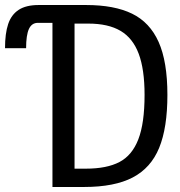

<svg xmlns="http://www.w3.org/2000/svg" viewBox="-98 -745 718 765"><path d="M569 -367Q569 -236 536.2 -156Q503.5 -76 431 -38Q358.5 0 237 0H111V-654H53Q28.5 -654 17.2 -629.5Q6 -605 6 -553H-78Q-78 -611.5 -65.5 -649Q-53 -686.5 -23.5 -705.8Q6 -725 56 -725H245Q357.5 -725 428.2 -690.5Q499 -656 534 -577.8Q569 -499.5 569 -367ZM478 -367Q478 -469 454.5 -531.2Q431 -593.5 382 -622.2Q333 -651 254 -651H199V-73H244Q327.5 -73 378 -99.5Q428.5 -126 453.2 -190Q478 -254 478 -367Z"/></svg>

Font: JuliaMono
Style: Regular
Weight: 400
Monospace: yes
Designer: cormullion
Foundry: corm
Version: Version 0.055; ttfautohint (v1.8.4)